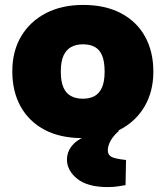

<svg xmlns="http://www.w3.org/2000/svg" viewBox="-20 -551 673 780"><path d="M315 10Q225 10 161.5 -23.5Q98 -57 64 -118Q30 -179 30 -261Q30 -343 66 -403.5Q102 -464 166.5 -497.5Q231 -531 318 -531Q407 -531 471 -497.5Q535 -464 569 -403Q603 -342 603 -260Q603 -179 567 -118Q531 -57 466 -23.5Q401 10 315 10ZM317 -150Q345 -150 364.5 -161Q384 -172 394.5 -196Q405 -220 405 -260Q405 -301 395 -325Q385 -349 365.5 -360Q346 -371 317 -371Q289 -371 269 -360Q249 -349 238 -325Q227 -301 227 -260Q227 -220 237.5 -196Q248 -172 268 -161Q288 -150 317 -150ZM418 209Q336 209 294 175.5Q252 142 252 97Q252 68 270 44Q288 20 321 6L393 -24H462V-18Q441 0 429.5 20.5Q418 41 418 60Q418 78 432.5 86Q447 94 492 99L490 201Q483 202 463.5 205.5Q444 209 418 209Z"/></svg>

Font: REM ExtraBold
Style: Regular
Weight: 800
Designer: Octavio Pardo
Foundry: Ashler Design
Version: Version 1.005;gftools[0.9.28]